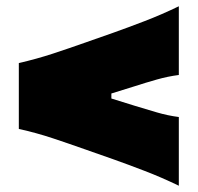

<svg xmlns="http://www.w3.org/2000/svg" viewBox="-20 -615 630 612"><path d="M550 -23Q494 -50 441.2 -70.2Q388.5 -90.5 342 -107L248 -140Q201.5 -156.5 149 -174Q96.5 -191.5 40 -204V-414Q96.5 -427 149 -444.2Q201.5 -461.5 248 -478L342 -511Q388.5 -527.5 441.2 -547.8Q494 -568 550 -595V-376Q515 -371.5 479.8 -361.5Q444.5 -351.5 409 -340L335 -317V-301L409 -278Q444.5 -267 479.8 -256.8Q515 -246.5 550 -242Z"/></svg>

Font: Commissioner Flair Black
Style: Regular
Weight: 900
Designer: Kostas Bartsokas
Foundry: Kostas Bartsokas
Version: Version 1.000; ttfautohint (v1.8.3)